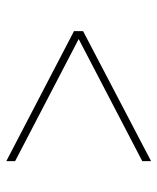

<svg xmlns="http://www.w3.org/2000/svg" viewBox="35 -625 500 610"><g transform="rotate(90 285.0 -320.0)"><path d="M79 -305V-334L492 -550V-522L104 -320L492 -118V-90Z"/></g></svg>

Font: Murecho ExtraLight
Style: Regular
Weight: 200
Designer: Neil Summerour
Foundry: Positype
Version: Version 1.010; ttfautohint (v1.8.3)